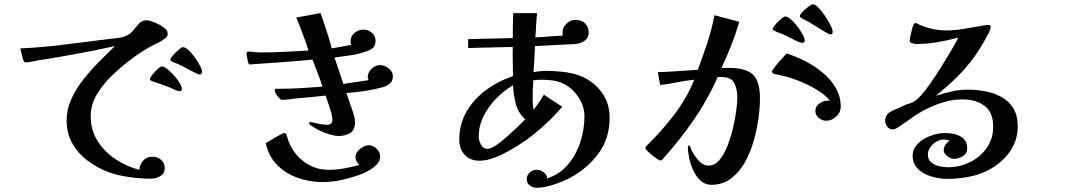

<svg xmlns="http://www.w3.org/2000/svg" viewBox="-20 -818 5040 908"><path d="M773 -656Q773 -646 762 -637.5Q751 -629 743 -624Q737 -620 730.5 -617Q724 -614 717 -611Q661 -583 607.5 -543.5Q554 -504 509 -460Q469 -422 439 -373Q409 -324 409 -267Q409 -202 442 -150.5Q475 -99 527.5 -64.5Q580 -30 639 -15Q641 -41 657.5 -59Q674 -77 701 -77Q724 -77 741.5 -62.5Q759 -48 759 -24Q759 3 738 15Q717 27 694 27Q646 27 592 19.5Q538 12 493 -4Q440 -24 394.5 -58Q349 -92 322 -140Q295 -188 295 -248Q295 -300 317 -349Q339 -398 374.5 -442.5Q410 -487 449.5 -527Q489 -567 523 -600Q432 -580 340.5 -563Q249 -546 157 -532Q144 -530 130 -526.5Q116 -523 102 -523Q94 -523 91 -532Q86 -546 83 -560.5Q80 -575 76 -589Q183 -594 288 -607.5Q393 -621 499 -634Q516 -636 535.5 -638Q555 -640 571 -646Q596 -656 610 -674Q624 -692 638 -707Q652 -722 674 -722Q683 -722 698.5 -716.5Q714 -711 728.5 -704Q743 -697 750 -691Q761 -683 767 -676.5Q773 -670 773 -656ZM840 -397Q840 -387 830 -387Q820 -387 810 -392Q784 -405 756 -414.5Q728 -424 700 -434Q696 -436 692.5 -437.5Q689 -439 689 -444Q689 -450 700.5 -464.5Q712 -479 725.5 -491.5Q739 -504 744 -504Q755 -504 771 -491.5Q787 -479 803 -461Q819 -443 829.5 -425.5Q840 -408 840 -397ZM936 -477Q936 -474 932.5 -469.5Q929 -465 926 -465Q922 -465 908.5 -471Q895 -477 878.5 -486Q862 -495 847.5 -502.5Q833 -510 827 -513Q824 -515 813.5 -518.5Q803 -522 794 -526.5Q785 -531 785 -535Q785 -541 797.5 -555.5Q810 -570 824.5 -582.5Q839 -595 845 -595Q856 -595 871.5 -581Q887 -567 901.5 -546.5Q916 -526 926 -507Q936 -488 936 -477Z M1778 -78Q1778 -58 1763.5 -42Q1749 -26 1729 -14.5Q1709 -3 1693 4Q1647 21 1600 32Q1553 43 1504 43Q1445 43 1388 23Q1331 3 1290.5 -38Q1250 -79 1237 -141Q1242 -144 1254.5 -151.5Q1267 -159 1282 -168Q1297 -177 1309 -183Q1321 -189 1324 -189Q1333 -189 1334 -182Q1336 -175 1339 -167.5Q1342 -160 1344 -152Q1366 -92 1417.5 -53.5Q1469 -15 1533 -15Q1571 -15 1607.5 -21.5Q1644 -28 1679 -38Q1672 -45 1666.5 -55Q1661 -65 1661 -76Q1661 -90 1671.5 -102.5Q1682 -115 1696.5 -123Q1711 -131 1724 -131Q1744 -131 1761 -114.5Q1778 -98 1778 -78ZM1838 -457Q1838 -435 1823 -422.5Q1808 -410 1788 -405Q1747 -394 1704 -387.5Q1661 -381 1618 -378Q1624 -360 1633.5 -334Q1643 -308 1651 -282.5Q1659 -257 1659 -239Q1659 -204 1636.5 -189.5Q1614 -175 1582 -175Q1564 -175 1540 -182Q1516 -189 1493 -200Q1470 -211 1455 -222Q1452 -224 1447 -228Q1442 -232 1442 -236Q1442 -241 1449 -241Q1452 -241 1453 -240Q1471 -236 1490.5 -232Q1510 -228 1529 -228Q1539 -228 1545.5 -234Q1552 -240 1552 -250Q1552 -266 1546 -287Q1540 -308 1532.5 -329.5Q1525 -351 1520 -366Q1486 -362 1452.5 -359Q1419 -356 1385 -353Q1367 -351 1348.5 -348.5Q1330 -346 1313 -346Q1308 -346 1299.5 -355Q1291 -364 1285 -374.5Q1279 -385 1279 -390Q1279 -398 1284 -398Q1289 -398 1293 -398Q1346 -398 1399 -401Q1452 -404 1505 -408Q1495 -440 1482.5 -472.5Q1470 -505 1458 -536Q1387 -529 1315 -524Q1243 -519 1172 -514Q1170 -514 1168.5 -513.5Q1167 -513 1165 -513Q1156 -513 1154 -521Q1153 -523 1151 -533Q1149 -543 1147.5 -553Q1146 -563 1146 -565Q1146 -574 1155 -574Q1169 -574 1184 -572Q1199 -570 1214 -570Q1270 -570 1326.5 -573Q1383 -576 1439 -579Q1426 -619 1411.5 -658Q1397 -697 1381 -735L1496 -756Q1510 -715 1524 -673.5Q1538 -632 1549 -589Q1572 -593 1595 -597.5Q1618 -602 1641 -606Q1638 -615 1638 -624Q1638 -647 1657 -662.5Q1676 -678 1698 -678Q1721 -678 1738.5 -663Q1756 -648 1756 -625Q1756 -603 1744 -592Q1732 -581 1712 -575Q1676 -562 1638 -556.5Q1600 -551 1562 -546L1604 -421Q1634 -425 1664 -430Q1694 -435 1723 -439Q1719 -447 1719 -452Q1719 -475 1737 -492.5Q1755 -510 1778 -510Q1798 -510 1818 -494.5Q1838 -479 1838 -457Z M2464 -254Q2430 -284 2419 -328Q2408 -372 2406 -415Q2364 -390 2327 -352.5Q2290 -315 2267 -269Q2244 -223 2244 -171Q2244 -154 2254.5 -134Q2265 -114 2286 -114Q2301 -114 2326 -131Q2351 -148 2378.5 -172.5Q2406 -197 2429.5 -219.5Q2453 -242 2464 -254ZM2863 -261Q2863 -163 2809.5 -91Q2756 -19 2672 25Q2641 41 2597 55.5Q2553 70 2518 70Q2500 70 2485.5 59Q2471 48 2471 29Q2471 11 2485.5 -2Q2500 -15 2518 -15Q2535 -15 2551 -3.5Q2567 8 2567 26Q2628 6 2667 -41Q2706 -88 2725 -148Q2744 -208 2744 -267Q2744 -316 2715 -359.5Q2686 -403 2642 -423Q2620 -434 2593 -437.5Q2566 -441 2540 -441Q2522 -441 2502 -438Q2499 -392 2499 -345Q2499 -334 2500 -322.5Q2501 -311 2503 -300H2504Q2518 -317 2529.5 -334.5Q2541 -352 2552 -370L2639 -313Q2578 -242 2505 -183.5Q2432 -125 2347 -84Q2324 -74 2298.5 -66Q2273 -58 2247 -58Q2203 -58 2177.5 -86Q2152 -114 2152 -157Q2152 -232 2187.5 -292Q2223 -352 2281 -394Q2339 -436 2406 -458Q2406 -492 2405 -527Q2404 -562 2405 -596L2194 -591V-633L2405 -638Q2405 -667 2405.5 -697Q2406 -727 2407 -756H2520Q2517 -728 2515.5 -699Q2514 -670 2512 -641L2642 -650Q2640 -658 2640 -663Q2640 -688 2659 -706Q2678 -724 2698 -724Q2731 -724 2747.5 -707Q2764 -690 2764 -664Q2764 -639 2745 -625.5Q2726 -612 2703 -610L2510 -600Q2509 -569 2507 -538.5Q2505 -508 2503 -477Q2517 -479 2531 -481Q2545 -483 2558 -483Q2596 -483 2639.5 -478.5Q2683 -474 2720 -461Q2785 -436 2824 -383.5Q2863 -331 2863 -261Z M3574 -353Q3574 -312 3567 -259Q3560 -206 3544 -150.5Q3528 -95 3501.5 -48.5Q3475 -2 3436 27Q3397 56 3344 56Q3315 56 3294 37Q3273 18 3259.5 -10.5Q3246 -39 3239.5 -69.5Q3233 -100 3233 -123Q3233 -130 3240 -130Q3242 -130 3246 -119.5Q3250 -109 3251 -107Q3262 -84 3283 -59.5Q3304 -35 3332 -35Q3360 -35 3382 -61Q3404 -87 3420 -127.5Q3436 -168 3446.5 -212.5Q3457 -257 3462 -296Q3467 -335 3467 -356Q3467 -396 3452.5 -425Q3438 -454 3391 -454Q3387 -454 3383 -454Q3379 -454 3374 -453Q3327 -347 3261.5 -252Q3196 -157 3119 -71Q3117 -69 3113 -64Q3109 -59 3104 -59Q3100 -59 3088 -66.5Q3076 -74 3063.5 -84.5Q3051 -95 3041.5 -104.5Q3032 -114 3032 -118Q3032 -123 3037 -128Q3105 -193 3166.5 -273Q3228 -353 3263 -441Q3223 -437 3183 -429Q3143 -421 3102 -416L3091 -477Q3138 -478 3185.5 -481.5Q3233 -485 3280 -488Q3304 -551 3325 -615.5Q3346 -680 3359 -746L3476 -715Q3460 -659 3438.5 -604.5Q3417 -550 3392 -497Q3401 -496 3409.5 -496.5Q3418 -497 3427 -497Q3507 -497 3540.5 -465.5Q3574 -434 3574 -353ZM3956 -313Q3956 -287 3934.5 -267Q3913 -247 3887 -247Q3868 -247 3852 -260.5Q3836 -274 3836 -294Q3836 -315 3855 -328.5Q3874 -342 3893 -342Q3896 -342 3899 -342Q3902 -342 3905 -341Q3889 -363 3858.5 -383.5Q3828 -404 3791.5 -421Q3755 -438 3719 -449.5Q3683 -461 3657 -465Q3650 -467 3640.5 -469Q3631 -471 3631 -481Q3631 -484 3640 -496Q3649 -508 3661.5 -522.5Q3674 -537 3685 -549Q3696 -561 3700 -565Q3742 -552 3786.5 -529.5Q3831 -507 3869.5 -475.5Q3908 -444 3932 -403Q3956 -362 3956 -313ZM3786 -625Q3786 -622 3782 -618.5Q3778 -615 3775 -615Q3767 -615 3748.5 -623.5Q3730 -632 3711 -642Q3692 -652 3682 -656Q3679 -658 3667 -662Q3655 -666 3644.5 -671.5Q3634 -677 3634 -680Q3634 -686 3646 -700.5Q3658 -715 3672.5 -727.5Q3687 -740 3693 -740Q3704 -740 3720 -726.5Q3736 -713 3751 -693Q3766 -673 3776 -654.5Q3786 -636 3786 -625ZM3918 -667Q3918 -655 3907 -655Q3903 -655 3889 -663Q3875 -671 3857 -682Q3839 -693 3823.5 -703Q3808 -713 3802 -716Q3799 -718 3789 -722.5Q3779 -727 3770.5 -732.5Q3762 -738 3762 -741Q3762 -748 3775 -761.5Q3788 -775 3803 -786.5Q3818 -798 3824 -798Q3835 -798 3850.5 -782Q3866 -766 3881.5 -743Q3897 -720 3907.5 -699Q3918 -678 3918 -667Z M4793 -221Q4793 -151 4753 -97Q4713 -43 4651 -12Q4611 9 4559.5 18.5Q4508 28 4462 28Q4437 28 4408 22.5Q4379 17 4353.5 4Q4328 -9 4312 -30Q4296 -51 4296 -82Q4296 -108 4311.5 -128Q4327 -148 4350.5 -161.5Q4374 -175 4400.5 -182Q4427 -189 4449 -189Q4473 -189 4497 -183Q4521 -177 4537.5 -161.5Q4554 -146 4554 -117Q4554 -92 4533.5 -79.5Q4513 -67 4491 -67Q4477 -67 4460 -79.5Q4443 -92 4443 -107Q4443 -121 4451 -133Q4459 -145 4471 -152Q4458 -158 4443 -158Q4425 -158 4408 -148Q4391 -138 4379.5 -121.5Q4368 -105 4368 -87Q4368 -63 4384 -50Q4400 -37 4422 -32Q4444 -27 4463 -27Q4518 -27 4567 -51Q4616 -75 4646.5 -118.5Q4677 -162 4677 -219Q4677 -287 4636 -317.5Q4595 -348 4532 -348Q4478 -348 4424 -329Q4370 -310 4324 -282Q4303 -269 4282.5 -254Q4262 -239 4241 -225Q4236 -221 4230.5 -217.5Q4225 -214 4219 -211Q4211 -206 4202 -206Q4186 -206 4176 -219Q4166 -232 4166 -247Q4166 -258 4170.5 -268Q4175 -278 4183 -284Q4193 -291 4203.5 -296Q4214 -301 4224 -305Q4235 -309 4244.5 -314Q4254 -319 4264 -323Q4272 -326 4281 -328.5Q4290 -331 4297 -335Q4314 -343 4336 -367.5Q4358 -392 4381.5 -426Q4405 -460 4427.5 -495.5Q4450 -531 4468 -561.5Q4486 -592 4496 -610Q4500 -617 4504 -624.5Q4508 -632 4511 -640Q4463 -627 4412.5 -618.5Q4362 -610 4312 -610Q4305 -610 4293.5 -613.5Q4282 -617 4282 -627Q4282 -632 4285.5 -647.5Q4289 -663 4293 -679Q4297 -695 4299 -699Q4300 -702 4303.5 -706Q4307 -710 4311 -710Q4312 -710 4314 -708Q4345 -692 4382 -683Q4419 -674 4454 -674Q4496 -674 4550 -683.5Q4604 -693 4647 -700Q4649 -700 4651 -700Q4653 -700 4654 -700Q4665 -700 4665 -692Q4665 -684 4660.5 -672.5Q4656 -661 4651 -653Q4618 -590 4582 -541.5Q4546 -493 4503.5 -451.5Q4461 -410 4406 -365Q4444 -377 4480.5 -385.5Q4517 -394 4557 -394Q4599 -394 4641 -386Q4683 -378 4717.5 -358.5Q4752 -339 4772.5 -305.5Q4793 -272 4793 -221Z"/></svg>

Font: Kaisei Decol
Style: Bold
Weight: 700
Designer: Font-Kai, 金井和夫
Foundry: KAZUO KANAI
Version: Version 5.003